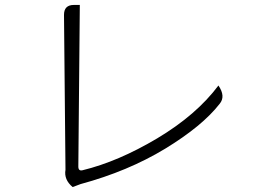

<svg xmlns="http://www.w3.org/2000/svg" viewBox="-20 -754 1040 777"><path d="M274 3Q238 -27 245 -67L239 -694Q239 -734 279 -734H303L297 -80Q297 -61 314 -65Q458 -100 616 -194Q775 -289 864 -408Q894 -364 869 -334Q799 -244 648 -152Q498 -61 306 -9L274 3Z"/></svg>

Font: Swei Half Moon CJK SC
Style: Light
Weight: 300
Version: Version 2.071